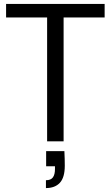

<svg xmlns="http://www.w3.org/2000/svg" viewBox="-20 -720 564 978"><path d="M220 0V-631H11V-700H513V-631H304V0ZM214 238V198Q239 198 249.5 183.5Q260 169 260 141V127H215V50H308Q309 70 309.5 89Q310 108 310 124Q310 184 285 211Q260 238 214 238Z"/></svg>

Font: DM Sans 36pt
Style: Regular
Weight: 400
Designer: Colophon Foundry, Jonny Pinhorn
Foundry: Colophon Foundry
Version: Version 4.004;gftools[0.9.30]